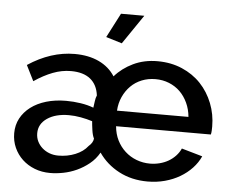

<svg xmlns="http://www.w3.org/2000/svg" viewBox="-52 -791 1039 862"><g transform="rotate(5 467.5 -360.0)"><path d="M474 -598 402 -620 459 -730H564ZM204 10Q166 10 134 -2.5Q102 -15 78.5 -37Q55 -59 41.5 -89Q28 -119 28 -154Q28 -191 44 -221Q60 -251 89 -273Q118 -295 158.5 -307Q199 -319 248 -319Q281 -319 313.5 -314Q346 -309 372 -299Q374 -312 376 -328Q378 -344 383 -355Q377 -403 345.5 -428.5Q314 -454 258 -454Q217 -454 176.5 -438.5Q136 -423 93 -394L58 -464Q161 -532 268 -532Q331 -532 377.5 -510Q424 -488 450 -447Q483 -485 532 -508.5Q581 -532 641 -532Q702 -532 752 -510.5Q802 -489 837 -452Q872 -415 891.5 -365.5Q911 -316 911 -261Q911 -253 910.5 -242.5Q910 -232 908 -225H481Q484 -190 498 -162Q512 -134 534.5 -113.5Q557 -93 586 -82Q615 -71 647 -71Q669 -71 690.5 -76.5Q712 -82 730 -92.5Q748 -103 762 -118Q776 -133 784 -151L878 -124Q865 -95 842 -70.5Q819 -46 788.5 -28Q758 -10 721 0Q684 10 643 10Q571 10 514 -20Q457 -50 422 -101Q405 -71 379 -50Q353 -29 323.5 -15.5Q294 -2 263 4Q232 10 204 10ZM234 -71Q275 -71 310.5 -85.5Q346 -100 366 -126Q385 -142 387 -161Q380 -174 376.5 -198.5Q373 -223 372 -238Q347 -246 319.5 -251Q292 -256 266 -256Q206 -256 168.5 -230.5Q131 -205 131 -163Q131 -143 139 -126.5Q147 -110 161 -97.5Q175 -85 193.5 -78Q212 -71 234 -71ZM801 -295Q798 -329 784.5 -358Q771 -387 750 -407.5Q729 -428 700.5 -439.5Q672 -451 639 -451Q606 -451 577.5 -439.5Q549 -428 528 -407Q507 -386 494 -357.5Q481 -329 479 -295Z"/></g></svg>

Font: Oxford Sans SemiBold
Style: Regular
Weight: 600
Designer: Matt McInerney, Pablo Impallari, Rodrigo Fuenzalida
Foundry: Matt McInerney, Pablo Impallari, Rodrigo Fuenzalida
Version: Version 3.000g; ttfautohint (v1.5) -l 8 -r 28 -G 28 -x 14 -D